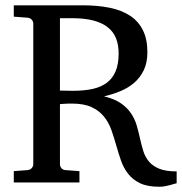

<svg xmlns="http://www.w3.org/2000/svg" viewBox="-20 -691 689 727"><path d="M429.2 -488.8Q429.2 -521 419.4 -545.7Q409.7 -570.3 388.4 -587.4Q367.2 -604.5 333.7 -613.3Q300.3 -622.1 252.9 -622.1H207V-348.1Q208 -348.1 213.9 -347.9Q219.7 -347.7 227.3 -347.7Q234.9 -347.7 242.9 -347.4Q251 -347.2 256.8 -347.2Q298.3 -347.2 330.6 -354.2Q362.8 -361.3 384.8 -377.9Q406.7 -394.5 418 -421.6Q429.2 -448.7 429.2 -488.8ZM648.9 2.9Q645.5 3.4 639.2 5.4Q632.8 7.3 624 9.8Q615.2 12.2 604.7 14.2Q594.2 16.1 583 16.1Q538.1 16.1 510.3 2.7Q482.4 -10.7 465.1 -33Q447.8 -55.2 438 -83.5Q428.2 -111.8 419.9 -141.4Q411.6 -170.9 401.6 -199.2Q391.6 -227.5 373.5 -249.8Q355.5 -272 326.7 -285.4Q297.9 -298.8 252 -298.8Q244.1 -298.8 236.3 -298.6Q228.5 -298.3 222.4 -297.9Q216.3 -297.4 211.9 -297.1Q207.5 -296.9 207 -296.9V-68.8Q207 -61.5 212.2 -54.7Q217.3 -47.9 228 -46.9L280.8 -43V0H32.2V-43L84 -46.9Q94.7 -47.9 100.3 -54.7Q106 -61.5 106 -68.8V-602.1Q106 -609.4 100.3 -616.2Q94.7 -623 84 -624L32.2 -627.9V-670.9H293Q350.1 -670.9 395.5 -661.6Q440.9 -652.3 472.7 -631.3Q504.4 -610.4 521.2 -576.4Q538.1 -542.5 538.1 -493.2Q538.1 -453.6 524.4 -425.3Q510.7 -397 488 -377.4Q465.3 -357.9 435.5 -345.7Q405.8 -333.5 374 -326.2Q414.6 -316.4 439 -299.1Q463.4 -281.7 477.5 -259.8Q491.7 -237.8 498.5 -213.1Q505.4 -188.5 510.7 -164.3Q516.1 -140.1 522.9 -118.2Q529.8 -96.2 544.2 -79.1Q558.6 -62 583.3 -52Q607.9 -42 648.9 -42Z"/></svg>

Font: BabelStone Ogham
Style: Regular
Weight: 400
Designer: Andrew West
Foundry: BabelStone
Version: Version 2.02 March 14, 2022